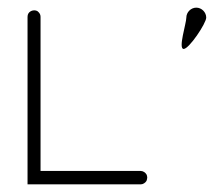

<svg xmlns="http://www.w3.org/2000/svg" viewBox="-20 -482 559 502"><path d="M519.2 -436C519.2 -450 507.2 -462 493.2 -462C479.2 -462 467.2 -450 467.2 -436C467.2 -421 445.2 -354 460.2 -354C474.2 -354 519.2 -421 519.2 -436ZM69 -455C65 -455 52 -452 52 -438V-18V0H69H348C354 0 360 -4 363 -9C364 -12 365 -15 365 -18C365 -21 364 -24 363 -26C360 -31 354 -35 348 -35H86V-438C86 -443 84 -447 81 -450C78 -454 73 -455 69 -455Z"/></svg>

Font: LetsTrace
Style: basic
Weight: 500
Version: Version 002.000